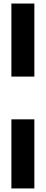

<svg xmlns="http://www.w3.org/2000/svg" viewBox="-20 -938 257 1078"><path d="M43.9 -918.1H172.9V-508H43.9ZM43.9 -268H172.9V120H43.9Z"/></svg>

Font: Big Shoulders Text SC Thin
Style: Regular
Weight: 100
Designer: Patric King
Foundry: XO Type Co
Version: Version 2.002